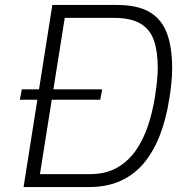

<svg xmlns="http://www.w3.org/2000/svg" viewBox="-20 -754 714 774"><path d="M60 -352 68 -394H392L384 -352ZM75 0 191 -734H451Q536 -734 584.5 -704.5Q633 -675 653.5 -618.5Q674 -562 674 -479Q674 -448 670.5 -415.5Q667 -383 662 -353Q650 -276 625.5 -211.5Q601 -147 562.5 -99.5Q524 -52 468.5 -26Q413 0 339 0ZM141 -52H343Q404 -52 449 -76.5Q494 -101 525 -144Q556 -187 575.5 -244Q595 -301 605 -366Q610 -399 613 -428Q616 -457 616 -480Q616 -546 600.5 -591Q585 -636 546 -659Q507 -682 438 -682H241Z"/></svg>

Font: Exo Thin Light
Style: Italic
Weight: 300
Italic angle: -9°
Version: Version 2.000